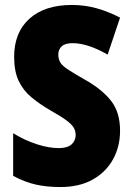

<svg xmlns="http://www.w3.org/2000/svg" viewBox="-20 -744 531 774"><path d="M464 -217Q464 -153 435.5 -101.5Q407 -50 353.5 -20Q300 10 223 10Q168 10 124 0Q80 -10 33 -35V-207Q80 -178 128.5 -162.5Q177 -147 217 -147Q252 -147 268.5 -162Q285 -177 285 -200Q285 -216 277 -229.5Q269 -243 247.5 -259Q226 -275 185 -298Q140 -324 106.5 -352Q73 -380 55 -418.5Q37 -457 37 -515Q37 -613 98.5 -668.5Q160 -724 270 -724Q322 -724 370 -710.5Q418 -697 464 -673L414 -524Q333 -570 273 -570Q242 -570 228.5 -557Q215 -544 215 -524Q215 -506 223 -492.5Q231 -479 254.5 -463.5Q278 -448 322 -423Q390 -385 427 -338.5Q464 -292 464 -217Z"/></svg>

Font: Noto Sans Kannada Condensed Black
Style: Regular
Weight: 900
Width: 3
Designer: Jelle Bosma - Monotype Design Team
Foundry: Monotype Imaging Inc.
Version: Version 2.005; ttfautohint (v1.8.4.7-5d5b)